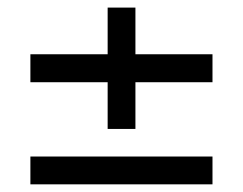

<svg xmlns="http://www.w3.org/2000/svg" viewBox="-20 -560 640 506"><path d="M336.9 -220.2H263.7V-343.3H60.1V-417H263.7V-540H336.9V-417H540V-343.3H336.9ZM540 -74.2H60.1V-147.5H540Z"/></svg>

Font: Vela Sans Med
Style: Regular
Weight: 500
Designer: Principal design: Mikhail Sharanda - project Manrope.
Design modification: Ravid Balaliev
Foundry: Mikhail Sharanda
Version: Version 1.001